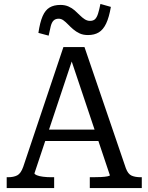

<svg xmlns="http://www.w3.org/2000/svg" viewBox="-20 -955 754 975"><path d="M202 -297H488L498 -239H189ZM333 -676 349 -657 155 -75Q155 -70 167 -65Q179 -60 199 -57.5Q219 -55 242 -55H255V0H14V-55H20Q49 -55 67.5 -64.5Q86 -74 98 -108L302 -716H409L619 -101Q630 -71 648.5 -63Q667 -55 695 -55H700V0H436V-55H450Q473 -55 493 -56Q513 -57 525.5 -59.5Q538 -62 538 -65ZM427 -777Q402 -777 384 -785.5Q366 -794 351.5 -806.5Q337 -819 325.5 -831Q314 -843 302.5 -851.5Q291 -860 278 -860Q262 -860 252.5 -851Q243 -842 238 -823Q233 -804 227 -774L175 -788Q183 -842 196.5 -873Q210 -904 232 -917Q254 -930 287 -930Q310 -930 328 -922Q346 -914 359.5 -902Q373 -890 385.5 -877.5Q398 -865 410.5 -857Q423 -849 437 -849Q454 -849 463 -858Q472 -867 478 -886Q484 -905 490 -935L543 -920Q534 -867 519 -835.5Q504 -804 481.5 -790.5Q459 -777 427 -777Z"/></svg>

Font: Roboto Serif
Style: Regular
Weight: 400
Designer: Greg Gazdowicz
Foundry: Commercial Type
Version: Version 1.008